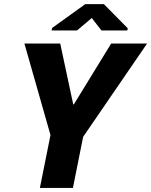

<svg xmlns="http://www.w3.org/2000/svg" viewBox="-20 -925 744 945"><path d="M340.3 -411.6 343.3 -411.1 527.3 -710.9H704.1L389.2 -251.5L338.9 0H176.3L228.5 -260.3L100.1 -710.9H276.4ZM608.9 -785.6 606.4 -774.9H479.5L431.6 -836.4L358.9 -774.9H233.9L236.8 -787.6L399.9 -904.8H491.2Z"/></svg>

Font: Roboto-BlackItalic
Style: Italic
Weight: 900
Italic angle: -12°
Designer: Google
Version: Version 1.100141; 2013